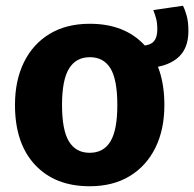

<svg xmlns="http://www.w3.org/2000/svg" viewBox="-20 -631 675 668"><path d="M292.4 -548.3Q413.5 -548.3 482.7 -474Q551.9 -399.6 551.9 -265.2Q551.9 -180.5 520.7 -117.1Q489.4 -53.6 431.3 -18.3Q373.2 17 292 17Q171.3 17 101.7 -57.7Q32.1 -132.4 32.1 -266.1Q32.1 -351.2 63.5 -414.8Q94.9 -478.3 153 -513.3Q211.2 -548.3 292.4 -548.3ZM292.4 -432Q244.4 -432 220.1 -392.3Q195.8 -352.7 195.8 -266.1Q195.8 -178.1 220 -138.7Q244.1 -99.4 292 -99.4Q340.6 -99.4 364.4 -139.2Q388.2 -179.1 388.2 -265.2Q388.2 -353.9 364.4 -393Q340.6 -432 292.4 -432ZM486.5 -394.6 476.5 -471.8Q503.7 -473.8 515.5 -487.5Q527.3 -501.2 527.3 -528.4Q527.3 -550.6 523.3 -565.8Q519.3 -581 513.3 -596L616.5 -611Q623.8 -597 629.6 -575.9Q635.5 -554.8 635.5 -522.8Q635.5 -458.9 595.5 -427.3Q555.5 -395.7 486.5 -394.6Z"/></svg>

Font: Fira Sans Variable
Style: Regular
Weight: 400
Designer: Carrois Corporate & Edenspiekermann AG
Foundry: Carrois Corporate GbR & Edenspiekermann AG
Version: Version 4.202